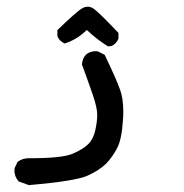

<svg xmlns="http://www.w3.org/2000/svg" viewBox="-20 -218 540 565"><path d="M34.7 315.9Q27.3 306.6 24.9 298.6Q22.5 290.5 22.5 285.6Q22.5 280.8 22.9 276.9L31.7 258.3L33.2 257.3Q46.9 247.6 64.9 247.6Q66.9 247.6 68.4 247.6Q163.1 247.6 193.8 234.4Q224.6 221.2 239.7 206.1Q254.9 190.9 260.5 165Q266.1 139.2 266.1 119.4Q266.1 99.6 253.7 63Q241.2 26.4 221.2 -28.3Q222.2 -45.4 232.4 -56.6Q244.1 -67.4 261.2 -67.4Q264.2 -67.4 268.1 -66.9L288.1 -56.6Q322.3 14.6 333.5 46.4Q342.8 71.8 342.8 110.4Q342.8 122.1 341.8 135.3Q338.4 190.9 325.2 216.8Q311 244.6 291.5 264.2Q272.9 282.7 237.8 298.8Q202.6 314.9 64.9 326.7ZM148.9 -111.3V-129.4Q206.5 -185.1 222.2 -193.8Q230 -198.2 238.8 -198.2Q247.6 -198.2 256.3 -191.9Q271 -181.6 328.6 -121.1V-104.5Q322.8 -89.8 309.1 -83L308.1 -82.5L297.9 -81.5Q264.6 -102.1 235.4 -129.9Q207.5 -102.1 172.4 -90.8L170.9 -89.8Q162.1 -93.8 157.2 -98.6Q152.3 -103.5 148.9 -111.3Z"/></svg>

Font: Bakudai
Style: Medium
Weight: 500
Version: Version 1.48